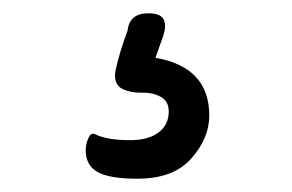

<svg xmlns="http://www.w3.org/2000/svg" viewBox="-20 -35 440 289"><path d="M225 21 214 52Q295 66 295 139Q295 173 268 203.5Q241 234 187 234Q145 234 127 224Q109 214 109 191Q109 182 113 173Q117 164 123 167Q141 176 176 176Q203 176 218.5 164.5Q234 153 234 133Q234 117 221.5 110.5Q209 104 193.5 104.5Q178 105 165.5 99.5Q153 94 153 78Q153 73 157.5 56Q162 39 167 25L172 11Q175 -15 203 -15Q222 -15 226.5 -5.5Q231 4 225 21Z"/></svg>

Font: Grand Hotel
Style: Regular
Weight: 400
Designer: Brian J. Bonislawsky & Jim Lyles for Astigmatic (AOETI)
Foundry: Astigmatic (AOETI)
Version: Version 001.000